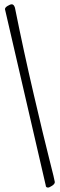

<svg xmlns="http://www.w3.org/2000/svg" viewBox="-20 -638 274 884"><path d="M232.4 200.2Q232.4 209 219.7 217.3Q207 225.6 201.2 225.6Q190.4 225.6 190.4 214.8Q2.9 -594.7 2.9 -595.7Q2.9 -603.5 15.1 -610.8Q27.3 -618.2 34.2 -618.2Q43.9 -618.2 48.8 -602.5Q88.9 -402.3 135.3 -203.6Q181.6 -4.9 207 94.7Q232.4 194.3 232.4 200.2Z"/></svg>

Font: Goudy Bookletter 1911
Style: Regular
Weight: 400
Version: Version 2010.07.03